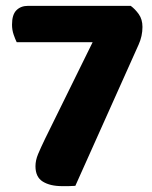

<svg xmlns="http://www.w3.org/2000/svg" viewBox="-20 -628 517 655"><path d="M426 -608Q441 -597 453.5 -579.5Q466 -562 466 -536Q466 -505 453 -476L237 6Q224 7 213.5 7Q203 7 192 7Q151 7 126 -8.5Q101 -24 101 -61Q101 -81 110 -102.5Q119 -124 134 -155L296 -484H37Q32 -494 26.5 -510Q21 -526 21 -544Q21 -578 36 -593Q51 -608 75 -608Z"/></svg>

Font: Baloo 2 Latin
Style: Bold
Weight: 400
Designer: Sarang Kulkarni and Ek Type
Foundry: Ek Type
Version: Version 1.001